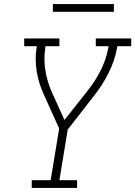

<svg xmlns="http://www.w3.org/2000/svg" viewBox="-20 -924 665 944"><path d="M136 0V-38H229L271 -292L196 -458Q184 -484 175 -512Q166 -540 161 -569.5Q156 -599 155.5 -629.5Q155 -660 160 -691L161 -697H99V-735H272V-697H204L203 -691Q194 -633 203 -578Q212 -523 234 -473L297 -334L410 -477Q429 -501 445.5 -526.5Q462 -552 475.5 -579Q489 -606 498.5 -634Q508 -662 513 -691L514 -697H451V-735H625V-697H557L556 -691Q545 -628 515 -567.5Q485 -507 443 -454L313 -287L272 -38H359V0ZM540 -866H240V-904H540Z"/></svg>

Font: Iosevka Curly Slab XLtExObl
Style: Regular
Weight: 200
Width: 7
Italic angle: -9°
Monospace: yes
Designer: Belleve Invis
Foundry: Belleve Invis
Version: Version 11.0.0; ttfautohint (v1.8.3)